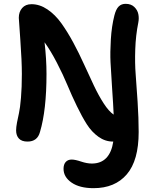

<svg xmlns="http://www.w3.org/2000/svg" viewBox="-20 -777 824 1012"><path d="M473.1 214.8Q399.9 214.8 357.4 185.5Q314.9 156.2 314.9 112.8Q314.9 89.4 326.4 76.7Q337.9 64 357.9 64Q376 64 407.2 74.5Q438.5 85 463.9 85Q559.1 85 577.1 -30.8H575.2Q534.2 -30.8 498.8 -56.2Q463.4 -81.5 438 -121.3Q412.6 -161.1 385.3 -217.5Q357.9 -273.9 335.2 -328.6Q312.5 -383.3 280 -446Q247.6 -508.8 214.8 -554.2Q225.1 -465.3 225.1 -387.2Q225.1 -196.8 190.9 -82Q177.7 -30.8 125 -30.8Q94.7 -30.8 79.8 -46.6Q64.9 -62.5 64.9 -89.8Q64.9 -106.4 69.6 -131.1Q74.2 -155.8 80.1 -181.4Q85.9 -207 90.6 -262Q95.2 -316.9 95.2 -387.2Q95.2 -455.1 87.2 -565.9Q79.1 -676.8 79.1 -683.1Q79.1 -714.4 96.7 -734.6Q114.3 -754.9 146 -754.9Q189.5 -754.9 230.2 -727.3Q271 -699.7 303.5 -654.3Q335.9 -608.9 366 -553.2Q396 -497.6 423.1 -437.7Q450.2 -377.9 474.9 -325.9Q499.5 -273.9 526.6 -231.9Q553.7 -189.9 579.1 -172.9Q577.1 -221.7 571 -310.1Q564.9 -398.4 562.5 -449.2Q560.1 -500 564.2 -569.3Q568.4 -638.7 583 -695.8Q591.3 -728.5 605.5 -742.7Q619.6 -756.8 642.1 -756.8Q670.9 -756.8 688 -740.2Q705.1 -723.6 709.2 -702.1Q713.4 -680.7 709 -658.2Q695.3 -590.3 692.9 -516.6Q690.4 -442.9 695.1 -385.3Q699.7 -327.6 705.3 -240.2Q710.9 -152.8 710.9 -81.1Q710.9 68.8 648.4 141.8Q585.9 214.8 473.1 214.8Z"/></svg>

Font: Shantell Sans Bouncy
Style: Regular
Weight: 600
Designer: Stephen Nixon, Anya Danilova, Shantell Martin
Foundry: Arrow Type
Version: Version 1.006;[9816181b4]